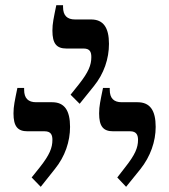

<svg xmlns="http://www.w3.org/2000/svg" viewBox="-20 -973 652 740"><path d="M287 -573 341 -640C381 -689 400 -747 400 -804C400 -867 378 -898 331 -898H269C239 -898 223 -913 223 -946V-953H197C187 -904 182 -883 182 -855C182 -805 198 -786 236 -786H302C327 -786 332 -772 332 -753C332 -722 321 -695 284 -648L252 -608ZM137 -253 191 -321C231 -370 250 -428 250 -484C250 -548 228 -579 181 -579H119C89 -579 73 -594 73 -627V-634H47C37 -585 32 -564 32 -536C32 -486 48 -467 86 -467H152C177 -467 182 -452 182 -434C182 -403 171 -376 134 -329L102 -289ZM466 -253 521 -321C560 -370 580 -428 580 -484C580 -548 558 -579 510 -579H449C419 -579 403 -594 403 -627V-634H377C367 -585 362 -564 362 -536C362 -486 378 -467 416 -467H482C506 -467 512 -452 512 -434C512 -403 500 -376 463 -329L432 -289Z"/></svg>

Font: Noto Serif Hebrew SemiCondensed Medium
Style: Regular
Weight: 500
Width: 4
Designer: Monotype Design Team
Foundry: Monotype Imaging Inc.
Version: Version 2.004